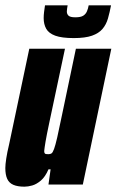

<svg xmlns="http://www.w3.org/2000/svg" viewBox="-21 -693 438 721"><path d="M71 8Q45 8 29 1Q13 -6 6 -21.5Q-1 -37 -1 -62Q-1 -75 2.5 -98Q6 -121 13 -150L89 -510H223L164 -232Q154 -185 150 -161Q146 -137 145 -126Q145 -121 146.5 -118Q148 -115 152 -114.5Q156 -114 161 -114Q168 -114 172.5 -117Q177 -120 182 -133.5Q187 -147 194 -177.5Q201 -208 212 -262L264 -510H397L290 0H161L169 -57H161Q149 -29 132.5 -15Q116 -1 100 3.5Q84 8 71 8ZM256 -550Q211 -550 186.5 -559Q162 -568 152.5 -585Q143 -602 143 -625Q143 -636 144.5 -648Q146 -660 148 -673H233Q232 -667 231 -661Q230 -655 230 -650Q230 -640 236.5 -634Q243 -628 262 -628Q282 -628 291.5 -634Q301 -640 305.5 -650.5Q310 -661 312 -673H396Q391 -647 384.5 -624Q378 -601 364 -584.5Q350 -568 324.5 -559Q299 -550 256 -550Z"/></svg>

Font: Saira ExtraCondensed Black
Style: Italic
Weight: 900
Width: 2
Italic angle: -12°
Designer: Hector Gatti with collaboration of the Omnibus-Type team
Foundry: Omnibus-Type
Version: Version 1.101